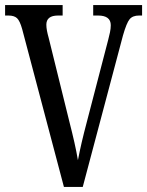

<svg xmlns="http://www.w3.org/2000/svg" viewBox="-20 -734 578 754"><path d="M67 -620Q58 -652 47 -662.5Q36 -673 13 -673H0V-714H226V-673H208Q162 -673 162 -637Q162 -626 164.5 -613Q167 -600 171 -586L252 -258Q264 -211 272 -175.5Q280 -140 286 -105Q293 -141 301 -175.5Q309 -210 322 -259L405 -578Q409 -593 412 -607.5Q415 -622 415 -635Q415 -673 365 -673H346V-714H538V-673H526Q501 -673 489 -658.5Q477 -644 463 -595L305 0H231Z"/></svg>

Font: Noto Serif Bengali ExtraCondensed
Style: Regular
Weight: 400
Width: 2
Designer: Juan Bruce, Universal Thirst, Indian Type Foundry and the Monotype Design Team.
Foundry: Monotype Imaging Inc.
Version: Version 2.003; ttfautohint (v1.8.4.7-5d5b)